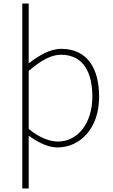

<svg xmlns="http://www.w3.org/2000/svg" viewBox="-20 -814 635 1077"><path d="M105 -794V243H141V-53C197 -12 252 13 302 13C428 13 536 -92 536 -271C536 -434 467 -540 324 -540C258 -540 196 -500 141 -459V-794ZM141 -416C208 -474 267 -507 321 -507C450 -507 498 -405 498 -271C498 -124 417 -20 305 -20C263 -20 203 -39 141 -91Z"/></svg>

Font: Kinto Sans Thin
Style: Regular
Weight: 100
Designer: Authors: Ryoko NISHIZUKA  (kana & ideographs); Paul D. Hunt (Latin, Greek & Cyrillic); Wenlong ZHANG  (bopomofo); Sandol
Foundry: Adobe Systems Incorporated, ookami Inc.
Version: Version 0.001